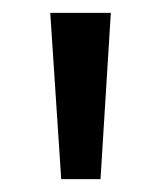

<svg xmlns="http://www.w3.org/2000/svg" viewBox="-20 -734 248 298"><path d="M152 -714 136 -456H75L58 -714Z"/></svg>

Font: Noto Sans Lao ExtraCondensed
Style: Regular
Weight: 400
Width: 2
Designer: Monotype Design Team
Foundry: Monotype Imaging Inc.
Version: Version 2.003; ttfautohint (v1.8.4.7-5d5b)